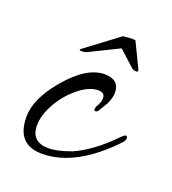

<svg xmlns="http://www.w3.org/2000/svg" viewBox="-67 -328 349 389"><g transform="rotate(20 107.0 -133.0)"><path d="M63 7Q8 7 8 -53Q8 -92 47 -138Q89 -188 128 -188Q160 -188 160 -159Q160 -149 153 -134Q149 -127 146 -122.5Q143 -118 141 -114Q138 -111 136 -111Q130 -111 134 -121Q141 -132 141 -141Q141 -153 127 -153Q109 -153 89 -138Q64 -119 49 -92.5Q34 -66 34 -44Q34 -8 72 -8Q90 -8 120 -19Q159 -36 201 -79Q208 -86 211 -86Q214 -85 214 -81Q214 -78 211 -73Q136 7 63 7ZM187 -215Q179 -215 175 -219L142 -249L81 -219Q79 -218 76.5 -217Q74 -216 70 -216Q63 -215 63 -218L64 -219L136 -273Q162 -276 163 -273L189 -219Q189 -216 187 -215Z"/></g></svg>

Font: Passions Conflict
Style: Regular
Weight: 400
Designer: Robert E. Leuschke
Foundry: Robert E. Leuschke
Version: Version 1.010; ttfautohint (v1.8.3)